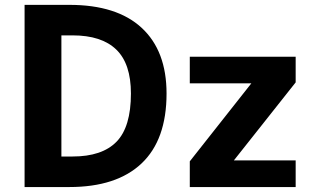

<svg xmlns="http://www.w3.org/2000/svg" viewBox="-20 -752 1282 774"><path d="M507.8 -375Q507.8 -495.1 448.7 -552.2Q389.6 -609.4 272.5 -609.4H227.5V-121.1H272.5Q391.6 -121.1 449.7 -180.7Q507.8 -240.2 507.8 -375ZM651.4 -375Q651.4 -188.5 550.8 -93.3Q450.2 2 259.8 2H79.1V-732.4H259.8Q451.2 -732.4 551.3 -639.6Q651.4 -546.9 651.4 -375ZM993.2 -416H745.1V-523.4H1171.9V-419.9L922.9 -105.5H1171.9V2H745.1V-101.6Z"/></svg>

Font: Gen Shin Gothic Bold
Style: Bold
Weight: 700
Designer: [Source Han Sans]
Ryoko NISHIZUKA  (kana & ideographs); Paul D. Hunt (Latin, Greek & Cyrillic); Wenlong ZHANG  (bopomofo
Version: Version 1.002.20150607